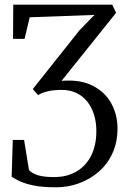

<svg xmlns="http://www.w3.org/2000/svg" viewBox="-20 -560 548 817"><path d="M219.5 237Q161.5 237 124.5 229.5Q87.5 222 65.2 211.5Q43 201 29.5 192L34.5 35.5H82.5L103.5 164.5Q120 179.5 144.2 186.5Q168.5 193.5 210.5 193.5Q264 193.5 304.2 170.5Q344.5 147.5 367.2 103.5Q390 59.5 390 -2.5Q390 -40 380.2 -71.8Q370.5 -103.5 351.8 -127.2Q333 -151 305.5 -164.2Q278 -177.5 242.5 -177.5Q209 -177.5 183.2 -171.5Q157.5 -165.5 142 -155L119.5 -181L319 -432L382 -496.5L106.5 -486.5L84.5 -394.5H35.5L36.5 -540H457.5L474 -505.5L242 -216Q322 -222.5 375 -195Q428 -167.5 454 -119.2Q480 -71 480 -14.5Q480 45.5 458.5 92.2Q437 139 399.8 171Q362.5 203 316 220Q269.5 237 219.5 237Z"/></svg>

Font: Merriweather 48pt Light
Style: Regular
Weight: 300
Version: Version 2.100